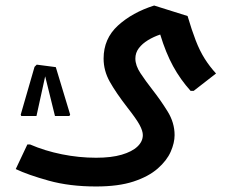

<svg xmlns="http://www.w3.org/2000/svg" viewBox="-20 -467 850 695"><path d="M328 208Q232 208 156.5 187Q81 166 37 145L79 56H89Q142 79 204 91.5Q266 104 328 104Q383 104 420.5 93Q458 82 477.5 63.5Q497 45 497 22Q497 7 485.5 -14.5Q474 -36 441 -78Q400 -131 377.5 -171Q355 -211 355 -255Q355 -327 407 -374.5Q459 -422 538 -447L659 -409Q674 -358 688.5 -320.5Q703 -283 721 -254.5Q739 -226 762 -201L681 -138H670Q633 -179 606.5 -227.5Q580 -276 560 -342Q536 -334 515.5 -321.5Q495 -309 482.5 -292.5Q470 -276 470 -255Q470 -230 488.5 -202Q507 -174 532 -142Q561 -105 586.5 -64Q612 -23 612 22Q612 50 598 82Q584 114 551 143Q518 172 463.5 190Q409 208 328 208ZM113 -233 182 -224 234 -52 231 -47H179L141 -201L146 -202L112 -47H57L55 -52L105 -225Z"/></svg>

Font: Fustat
Style: Bold
Weight: 700
Designer: Mohamed Gaber, Khaled Hosny, Laura Garcia Mut
Foundry: Kief Type Foundry, Alif Type Foundry, Hard Type Foundry
Version: Version 1.007